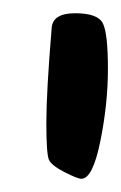

<svg xmlns="http://www.w3.org/2000/svg" viewBox="-20 -714 183 290"><path d="M58 -671Q59 -694 93.5 -694Q128 -694 135.5 -678.5Q143 -663 143 -610Q143 -557 131.5 -500.5Q120 -444 103 -444Q97 -444 77.5 -454Q58 -464 54 -472.5Q50 -481 50 -528Q50 -575 58 -671Z"/></svg>

Font: Devonshire
Style: Regular
Weight: 400
Designer: Astigmatic (AOETI)
Foundry: Astigmatic (AOETI)
Version: Version 1.001